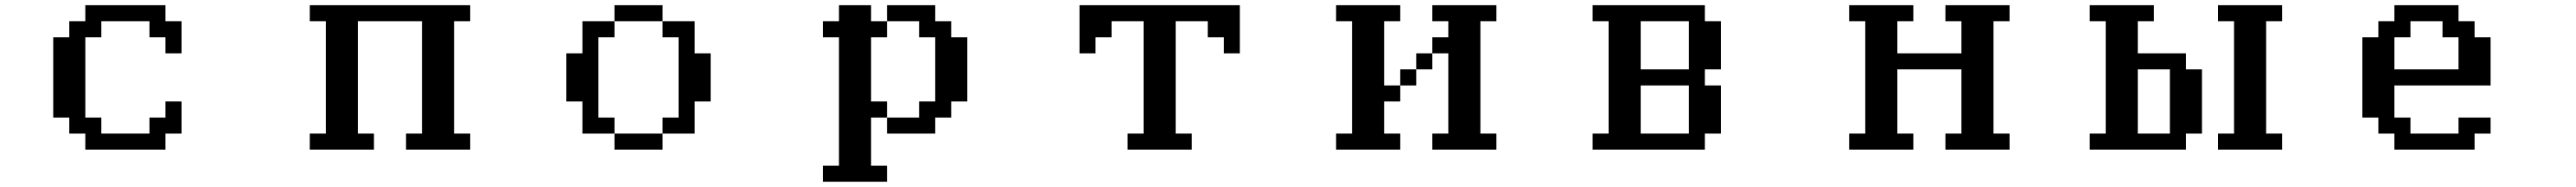

<svg xmlns="http://www.w3.org/2000/svg" viewBox="-20 -567 10040 728"><path d="M187.5 -109.4V-421.9H250V-484.4H312.5V-546.9H625V-484.4H687.5V-359.4H625V-421.9H562.5V-484.4H375V-421.9H312.5V-109.4H375V-46.9H562.5V-109.4H625V-171.9H687.5V-46.9H625V15.6H312.5V-46.9H250V-109.4Z M1187.5 15.6V-46.9H1250V-484.4H1187.5V-546.9H1812.5V-484.4H1750V-46.9H1812.5V15.6H1562.5V-46.9H1625V-484.4H1375V-46.9H1437.5V15.6Z M2187.5 -171.9V-359.4H2250V-484.4H2375V-546.9H2562.5V-484.4H2687.5V-359.4H2750V-171.9H2687.5V-46.9H2562.5V-109.4H2625V-421.9H2562.5V-484.4H2375V-421.9H2312.5V-109.4H2375V-46.9H2562.5V15.6H2375V-46.9H2250V-171.9Z M3187.5 78.1H3250V-421.9H3187.5V-484.4H3250V-546.9H3375V-484.4H3437.5V-421.9H3375V-171.9H3437.5V-109.4H3375V78.1H3437.5V140.6H3187.5ZM3437.5 -109.4H3562.5V-171.9H3625V-421.9H3562.5V-484.4H3437.5V-546.9H3625V-484.4H3687.5V-421.9H3750V-171.9H3687.5V-109.4H3625V-46.9H3437.5Z M4187.5 -359.4V-546.9H4812.5V-359.4H4750V-421.9H4687.5V-484.4H4562.5V-46.9H4625V15.6H4375V-46.9H4437.5V-484.4H4312.5V-421.9H4250V-359.4Z M5562.5 15.6V-46.9H5625V-359.4H5562.5V-421.9H5625V-484.4H5562.5V-546.9H5812.5V-484.4H5750V-46.9H5812.5V15.6ZM5187.5 15.6V-46.9H5250V-484.4H5187.5V-546.9H5437.5V-484.4H5375V-234.4H5437.5V-171.9H5375V-46.9H5437.5V15.6ZM5562.5 -359.4V-296.9H5500V-234.4H5437.5V-296.9H5500V-359.4Z M6375 -296.9H6562.5V-484.4H6375ZM6375 -46.9H6562.5V-234.4H6375ZM6187.5 15.6V-46.9H6250V-484.4H6187.5V-546.9H6625V-484.4H6687.5V-296.9H6625V-234.4H6687.5V-46.9H6625V15.6Z M7187.5 15.6V-46.9H7250V-484.4H7187.5V-546.9H7437.5V-484.4H7375V-359.4H7625V-484.4H7562.5V-546.9H7812.5V-484.4H7750V-46.9H7812.5V15.6H7562.5V-46.9H7625V-296.9H7375V-46.9H7437.5V15.6Z M8625 15.6V-46.9H8687.5V-484.4H8625V-546.9H8875V-484.4H8812.5V-46.9H8875V15.6ZM8312.5 -46.9H8437.5V-296.9H8312.5ZM8125 15.6V-46.9H8187.5V-484.4H8125V-546.9H8375V-484.4H8312.5V-359.4H8500V-296.9H8562.5V-46.9H8500V15.6Z M9312.5 -296.9H9562.5V-421.9H9500V-484.4H9375V-421.9H9312.5ZM9187.5 -109.4V-421.9H9250V-484.4H9312.5V-546.9H9562.5V-484.4H9625V-421.9H9687.5V-234.4H9312.5V-109.4H9375V-46.9H9562.5V-109.4H9687.5V-46.9H9625V15.6H9312.5V-46.9H9250V-109.4Z"/></svg>

Font: KH Dot Dougenzaka 16
Style: Regular
Weight: 400
Designer: Original version for X68000 by Keitarou Hiraki (http://hp.vector.co.jp/authors/VA000874/) / TrueType conversion by Homem
Version: Version 1.00.20150527